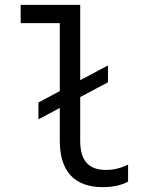

<svg xmlns="http://www.w3.org/2000/svg" viewBox="-20 -760 640 790"><path d="M310 -181V-740H65V-664.8H226V-181Q226 -86.4 270.8 -38.2Q315.6 10 403 10Q432.8 10 459.3 4.4Q485.8 -1.2 507 -12.8V-82.8Q484.4 -71.6 461.8 -66.2Q439.2 -60.8 416.4 -60.8Q362.2 -60.8 336.1 -90.3Q310 -119.8 310 -181ZM138.2 -269 424.2 -421.4V-490.8L138.2 -338.4Z"/></svg>

Font: CommitMonoV143 ExtLt
Style: Regular
Weight: 200
Monospace: yes
Designer: Eigil Nikolajsen
Foundry: Eigil Nikolajsen
Version: Version 1.143